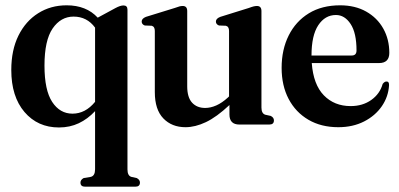

<svg xmlns="http://www.w3.org/2000/svg" viewBox="-20 -469 1504 723"><path d="M300.5 234Q283 234 283 218.5Q283 208 295 201.5L322 197Q338 193 338 168.5V-50.5Q310.5 -21 276.8 -5Q243 11 202 11Q122 11 72.2 -47.2Q22.5 -105.5 22.5 -205.5Q22.5 -280.5 49.5 -335Q76.5 -389.5 123.8 -419.2Q171 -449 231 -449Q305 -449 348 -402.5L414.5 -438.5Q433 -448.5 445 -448.5Q460 -448.5 460 -432.5V169Q460 192.5 474.5 197L495 201.5Q507 208 507 218.5Q507 234 489.5 234ZM147.5 -222Q147.5 -129.5 176.5 -85.2Q205.5 -41 253 -41Q301.5 -41 338 -85.5V-365Q307.5 -406.5 257 -406.5Q209 -406.5 178.2 -361.8Q147.5 -317 147.5 -222Z M563 -122V-352.5Q563 -369 551 -372L525 -373Q513.5 -377.5 513.5 -388Q513.5 -399 529.5 -405.5L638 -439Q650 -443.5 656.2 -445Q662.5 -446.5 668 -446.5Q685 -446.5 685 -427.5V-144Q685 -102.5 703.2 -82.5Q721.5 -62.5 752.5 -62.5Q773 -62.5 794.5 -72Q816 -81.5 838.5 -102L842.5 -106V-352.5Q842.5 -369 830.5 -372L804.5 -373Q793 -377.5 793 -388Q793 -399 809.5 -405.5L917 -439Q929 -443.5 935.5 -445Q942 -446.5 947.5 -446.5Q964.5 -446.5 964.5 -427.5V-64Q964.5 -41.5 979 -37L999.5 -32.5Q1011.5 -26.5 1011.5 -15.5Q1011.5 0 994 0H881.5Q844 0 844 -38V-73.5Q795.5 -28 755.2 -9Q715 10 678.5 10Q627 10 595 -23.2Q563 -56.5 563 -122Z M1446 -270Q1446 -231.5 1407 -231.5H1154Q1160 -150.5 1199.5 -110Q1239 -69.5 1300.5 -69.5Q1345.5 -69.5 1378 -92.5Q1410.5 -115.5 1421 -153Q1428.5 -162.5 1435.5 -162Q1445.5 -162.5 1445 -148Q1442.5 -105 1417.8 -69Q1393 -33 1350.8 -11.5Q1308.5 10 1254 10Q1189.5 10 1141.5 -18Q1093.5 -46 1067 -96.2Q1040.5 -146.5 1040.5 -213.5Q1040.5 -282 1067 -335.2Q1093.5 -388.5 1142.8 -418.8Q1192 -449 1261 -449Q1317 -449 1358.8 -425.5Q1400.5 -402 1423.2 -361.5Q1446 -321 1446 -270ZM1245 -412.5Q1204 -412.5 1178.5 -374Q1153 -335.5 1153 -260H1304.5Q1322.5 -260 1322.5 -279Q1322.5 -345 1300.2 -378.8Q1278 -412.5 1245 -412.5Z"/></svg>

Font: Fraunces 144pt Soft SemiBold
Style: Regular
Weight: 600
Version: Version 1.000;[b76b70a41]